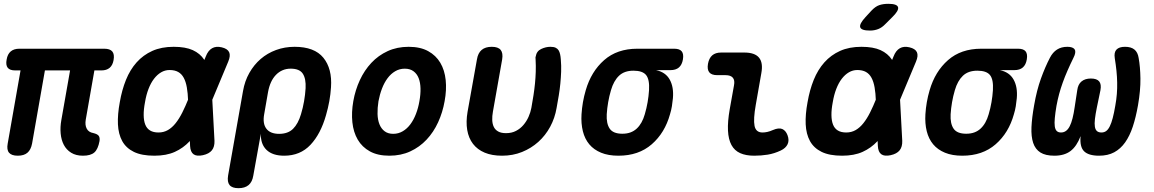

<svg xmlns="http://www.w3.org/2000/svg" viewBox="-20 -805 6040 1005"><path d="M414.2 10Q377.4 10 352.4 -5.6Q327.5 -21.1 314 -46.9Q300.6 -72.6 297.5 -106.6Q294.5 -140.5 301.2 -177.3L346.8 -436.4H215.1L147.9 -53.6Q141.8 -21.1 123.7 -5.6Q105.6 10 73.1 10Q40.6 10 27.4 -5.6Q14.2 -21.1 20.3 -53.6L87.5 -436.4H59.6Q31.2 -436.4 20.2 -450.6Q9.3 -464.8 14.7 -493.2Q19.4 -521.6 36.1 -535.8Q52.9 -550 81.3 -550H525.4Q555.9 -550 567.9 -535.4Q579.9 -520.9 574.5 -490.4Q569.8 -463.4 553.8 -449.9Q537.7 -436.4 510.7 -436.4H474.1L428.9 -179Q424 -150.2 434 -131.5Q443.9 -112.7 468.1 -108.6Q489.8 -103.4 496.7 -94.1Q503.6 -84.8 500.9 -66.6Q493.1 -24 473.9 -7Q454.6 10 414.2 10Z M1102.7 -67.7Q1103.7 -36.3 1089 -18.1Q1074.3 0.2 1042.2 7.3Q1009.8 14.4 993.2 2.5Q976.7 -9.3 975 -40.7L964.6 -277.3Q963.3 -317.3 958 -347.4Q952.7 -377.6 941.7 -397.9Q930.8 -418.2 912.7 -428.3Q894.6 -438.5 867.4 -438.5Q844.1 -438.5 823.5 -426.5Q802.9 -414.5 786.2 -392.7Q769.5 -371 757.4 -339.7Q745.3 -308.5 739 -270H607Q618 -334 639.4 -387Q660.8 -440 695.1 -478.5Q729.4 -517 777.2 -538.5Q825.1 -560 889 -560Q950.8 -560 989.1 -542.6Q1027.4 -525.1 1048.7 -492.7Q1070 -460.2 1078.4 -413.8Q1086.8 -367.3 1089.8 -309.3ZM1057.1 -509.3Q1069.2 -540.7 1090.1 -552.5Q1111.1 -564.4 1140.5 -557.3Q1170.9 -550.2 1179.4 -531.9Q1187.8 -513.7 1174.6 -482.3L1080.4 -257Q1056.4 -199 1031 -150Q1005.6 -101 972.5 -65.5Q939.4 -30 895.1 -10Q850.8 10 788 10Q721.6 10 680.7 -10Q639.9 -30 619.8 -66.5Q599.7 -103 597.3 -154.5Q595 -206 607 -270H739Q731.7 -232.2 732.1 -202.6Q732.4 -173 740.4 -152.8Q748.3 -132.5 765.5 -122Q782.6 -111.5 809.6 -111.5Q836.8 -111.5 858.9 -124.2Q880.9 -136.9 899.4 -160.3Q918 -183.6 934.4 -216.3Q950.8 -249 966.8 -289Z M1228.4 180Q1194.9 180 1181.7 163.7Q1168.5 147.5 1173.9 114L1252 -328.3Q1261 -380.7 1285.1 -423.2Q1309.2 -465.8 1344.3 -496.2Q1379.5 -526.6 1425 -543.3Q1470.5 -560 1522 -560Q1626 -560 1672.7 -502.7Q1719.3 -445.4 1712.6 -348.3Q1710.3 -311.8 1703.7 -275.1Q1697 -238.5 1686.4 -202Q1658.7 -103.9 1605.1 -47Q1551.5 10 1467.5 10Q1406.9 10 1375.4 -20.1Q1343.8 -50.3 1345.4 -105L1305.9 114Q1300.5 147.5 1281.2 163.7Q1261.9 180 1228.4 180ZM1441 -104.4Q1487.5 -104.4 1514 -130.7Q1540.6 -157 1555.4 -207Q1565.7 -240.8 1571.6 -275.1Q1577.6 -309.5 1579.6 -343Q1582.2 -393 1565 -419.3Q1547.9 -445.6 1501.4 -445.6Q1478.3 -445.6 1458.9 -437.2Q1439.4 -428.8 1424.1 -412.8Q1408.7 -396.8 1398.5 -374.4Q1388.3 -352 1383 -323L1362.8 -207Q1353.9 -158 1374.4 -131.2Q1394.8 -104.4 1441 -104.4Z M2018 10Q1957.2 10 1916.2 -12.6Q1875.3 -35.1 1852.5 -74.2Q1829.8 -113.2 1824.4 -165Q1819 -216.8 1829.3 -275.3Q1839.6 -333.8 1863.5 -385.4Q1887.4 -437.1 1923.8 -476Q1960.3 -514.9 2009.2 -537.4Q2058.2 -560 2119 -560Q2180.1 -560 2221.1 -537.4Q2262 -514.9 2284.8 -476.3Q2307.5 -437.8 2312.9 -386.1Q2318.3 -334.5 2307.3 -275.3Q2297 -216.8 2273.3 -165Q2249.6 -113.2 2213 -74.2Q2176.4 -35.1 2127.6 -12.6Q2078.8 10 2018 10ZM2038.2 -104.5Q2065.5 -104.5 2088.2 -118Q2111 -131.4 2128.1 -154.5Q2145.3 -177.5 2157.3 -208.8Q2169.4 -240 2175.3 -275.3Q2181.9 -311.3 2181.1 -342.2Q2180.3 -373.2 2171.4 -395.9Q2162.6 -418.6 2144.5 -432Q2126.4 -445.5 2098.8 -445.5Q2071.2 -445.5 2048.5 -432Q2025.7 -418.6 2008.6 -395.5Q1991.4 -372.5 1979.5 -341.4Q1967.6 -310.3 1961 -275Q1955.4 -239.7 1956.2 -208.6Q1957 -177.5 1966.2 -154.5Q1975.4 -131.4 1993.2 -118Q2010.9 -104.5 2038.2 -104.5Z M2476.5 -494Q2481.9 -527.5 2501.2 -543.7Q2520.5 -560 2554 -560Q2587.5 -560 2600.7 -543.7Q2613.9 -527.5 2608.5 -494L2560.1 -220.5Q2555.8 -196.8 2556.6 -176.3Q2557.4 -155.8 2564.8 -140.6Q2572.2 -125.3 2587.9 -116.7Q2603.5 -108 2628.9 -108Q2658.3 -108 2680.9 -119.8Q2703.6 -131.6 2719.9 -150.9Q2736.3 -170.1 2746.7 -193.6Q2757.1 -217.1 2761.4 -240.5Q2767.7 -275.3 2772.5 -306.5Q2777.3 -337.6 2780.3 -367.9Q2783.3 -398.2 2784.3 -428.8Q2785.4 -459.5 2783.5 -494Q2783.5 -498.4 2783 -501.7Q2782.5 -505.1 2784.2 -509.5Q2788.6 -537.3 2812.7 -548.6Q2836.9 -560 2861 -560Q2878.6 -560 2888.6 -555.1Q2898.6 -550.2 2903.9 -541.7Q2909.1 -533.3 2911.8 -521.1Q2914.5 -508.9 2915.5 -494Q2918.4 -460.5 2917.2 -429.3Q2916 -398.2 2913 -367.5Q2910 -336.9 2904.9 -305.6Q2899.7 -274.3 2893.4 -239.8Q2884.4 -187 2859.8 -141.4Q2835.1 -95.8 2797.8 -62.3Q2760.4 -28.7 2712.4 -9.4Q2664.4 10 2608 10Q2554.9 10 2516.9 -6Q2478.9 -22 2455.9 -51.9Q2432.9 -81.8 2425.6 -124.6Q2418.4 -167.3 2427.4 -219.8Z M3413.8 -437.9Q3463.9 -427.4 3485.6 -388.3Q3507.3 -349.2 3502.3 -291Q3500.3 -270 3497 -249Q3493.6 -228 3487.1 -207Q3460.1 -109.5 3391.5 -49.8Q3322.9 10 3217.1 10Q3164.2 10 3126.2 -5.7Q3088.2 -21.4 3064.6 -49.6Q3041 -77.8 3030.9 -118.2Q3020.9 -158.6 3023.9 -207Q3025.9 -238.5 3031.3 -270Q3036.8 -301.5 3046.1 -333Q3074.5 -430.8 3142.4 -490.4Q3210.3 -550 3316.1 -550H3508.8Q3537.2 -550 3548.3 -536.3Q3559.4 -522.7 3554.7 -494.3Q3550 -465.9 3533.8 -451.9Q3517.6 -437.9 3489.2 -437.9ZM3237.4 -105Q3261.5 -105 3280.1 -111.9Q3298.8 -118.8 3312.9 -132Q3327.1 -145.1 3337.6 -163.9Q3348.2 -182.6 3355.1 -207Q3364.4 -238.5 3369.8 -270Q3375.3 -301.5 3377.3 -333Q3380.6 -388.8 3362.1 -411.9Q3343.7 -435 3295.8 -435Q3247.9 -435 3220.1 -408.4Q3192.3 -381.8 3178.1 -333Q3168.8 -301.5 3163.4 -270Q3157.9 -238.5 3155.9 -207Q3153.3 -158.2 3171.4 -131.6Q3189.5 -105 3237.4 -105Z M3936 -256.2Q3922.6 -180.7 3929.6 -146.1Q3936.6 -111.5 3971.3 -111.5Q3983.4 -111.5 3996.7 -114.5Q4010 -117.4 4025.6 -124.3Q4056.7 -137.7 4074.9 -129.6Q4093 -121.5 4102.1 -97.6Q4112.2 -70.6 4102.6 -50.1Q4093 -29.5 4066.7 -17.1Q4032.4 -1 3998.4 4.5Q3964.3 10 3927.7 10Q3884.3 10 3854.4 -3.4Q3824.6 -16.7 3808.7 -46Q3792.8 -75.3 3790.5 -121.6Q3788.2 -167.8 3799.6 -232.9L3821.9 -357.6Q3827.3 -384.6 3816 -398.1Q3804.7 -411.6 3777.7 -411.6H3734.5Q3704.7 -411.6 3692.7 -426.3Q3680.7 -441 3685.8 -470.8Q3691.2 -500.6 3708.1 -515.3Q3725 -530 3754.8 -530H3876Q3931 -530 3953.1 -503.1Q3975.2 -476.3 3965.1 -422Z M4614.3 -679.1Q4596.7 -660.5 4576.8 -652.8Q4556.8 -645 4533.8 -645Q4488.5 -645 4482.7 -662.3Q4477 -679.5 4510.8 -716L4541.1 -748.9Q4562.2 -771.3 4582.5 -778.1Q4602.8 -785 4629.6 -785Q4675.5 -785 4680.7 -767.4Q4685.9 -749.9 4650.8 -715.5ZM4702.7 -67.7Q4703.7 -36.3 4689 -18.1Q4674.3 0.2 4642.2 7.3Q4609.8 14.4 4593.2 2.5Q4576.7 -9.3 4575 -40.7L4564.6 -277.3Q4563.3 -317.3 4558 -347.4Q4552.7 -377.6 4541.7 -397.9Q4530.8 -418.2 4512.7 -428.3Q4494.6 -438.5 4467.4 -438.5Q4444.1 -438.5 4423.5 -426.5Q4402.9 -414.5 4386.2 -392.7Q4369.5 -371 4357.4 -339.7Q4345.3 -308.5 4339 -270H4207Q4218 -334 4239.4 -387Q4260.8 -440 4295.1 -478.5Q4329.4 -517 4377.2 -538.5Q4425.1 -560 4489 -560Q4550.8 -560 4589.1 -542.6Q4627.4 -525.1 4648.7 -492.7Q4670 -460.2 4678.4 -413.8Q4686.8 -367.3 4689.8 -309.3ZM4657.1 -509.3Q4669.2 -540.7 4690.1 -552.5Q4711.1 -564.4 4740.5 -557.3Q4770.9 -550.2 4779.4 -531.9Q4787.8 -513.7 4774.6 -482.3L4680.4 -257Q4656.4 -199 4631 -150Q4605.6 -101 4572.5 -65.5Q4539.4 -30 4495.1 -10Q4450.8 10 4388 10Q4321.6 10 4280.7 -10Q4239.9 -30 4219.8 -66.5Q4199.7 -103 4197.3 -154.5Q4195 -206 4207 -270H4339Q4331.7 -232.2 4332.1 -202.6Q4332.4 -173 4340.4 -152.8Q4348.3 -132.5 4365.5 -122Q4382.6 -111.5 4409.6 -111.5Q4436.8 -111.5 4458.9 -124.2Q4480.9 -136.9 4499.4 -160.3Q4518 -183.6 4534.4 -216.3Q4550.8 -249 4566.8 -289Z M5213.8 -437.9Q5263.9 -427.4 5285.6 -388.3Q5307.3 -349.2 5302.3 -291Q5300.3 -270 5297 -249Q5293.6 -228 5287.1 -207Q5260.1 -109.5 5191.5 -49.8Q5122.9 10 5017.1 10Q4964.2 10 4926.2 -5.7Q4888.2 -21.4 4864.6 -49.6Q4841 -77.8 4830.9 -118.2Q4820.9 -158.6 4823.9 -207Q4825.9 -238.5 4831.3 -270Q4836.8 -301.5 4846.1 -333Q4874.5 -430.8 4942.4 -490.4Q5010.3 -550 5116.1 -550H5308.8Q5337.2 -550 5348.3 -536.3Q5359.4 -522.7 5354.7 -494.3Q5350 -465.9 5333.8 -451.9Q5317.6 -437.9 5289.2 -437.9ZM5037.4 -105Q5061.5 -105 5080.1 -111.9Q5098.8 -118.8 5112.9 -132Q5127.1 -145.1 5137.6 -163.9Q5148.2 -182.6 5155.1 -207Q5164.4 -238.5 5169.8 -270Q5175.3 -301.5 5177.3 -333Q5180.6 -388.8 5162.1 -411.9Q5143.7 -435 5095.8 -435Q5047.9 -435 5020.1 -408.4Q4992.3 -381.8 4978.1 -333Q4968.8 -301.5 4963.4 -270Q4957.9 -238.5 4955.9 -207Q4953.3 -158.2 4971.4 -131.6Q4989.5 -105 5037.4 -105Z M5868.7 -560Q5900.7 -560 5918.2 -545.5Q5935.7 -531 5940.1 -501.7Q5948.5 -455.8 5949.4 -394.1Q5950.3 -332.4 5936.7 -254Q5925.7 -191.2 5909.5 -142.3Q5893.3 -93.5 5869.4 -59.7Q5845.5 -25.9 5812.2 -7.9Q5778.9 10 5733 10Q5678 10 5654.5 -13.2Q5631 -36.4 5636.3 -92.4Q5615.7 -38.7 5583.4 -14.4Q5551 10 5499 10Q5452.4 10 5425.7 -6.9Q5399.1 -23.9 5388 -57Q5377 -90.2 5379.1 -139.5Q5381.3 -188.9 5393 -254Q5406.6 -332.7 5428.9 -394.4Q5451.3 -456.1 5475.7 -502.7Q5490.2 -531 5512.7 -545.5Q5535.3 -560 5567 -560Q5597 -560 5605.5 -545.6Q5613.9 -531.3 5598.7 -502Q5581.4 -466.8 5567.6 -435Q5553.7 -403.3 5542.9 -373Q5532 -342.8 5524 -313.2Q5516 -283.6 5510 -251Q5503.7 -213.6 5501.3 -187.2Q5498.8 -160.8 5501.1 -143.9Q5503.4 -126.9 5511.5 -119.2Q5519.5 -111.5 5533.6 -111.5Q5548.2 -111.5 5559.5 -119.6Q5570.9 -127.7 5579.3 -144.3Q5587.8 -160.8 5594.1 -185.9Q5600.5 -211 5605.5 -246L5618.7 -332.7Q5622.7 -363.7 5641.2 -378.8Q5659.7 -394 5690 -394Q5721.3 -394 5733.6 -378.8Q5745.8 -363.7 5740.1 -332.7L5721.5 -243Q5714.2 -207.2 5711.3 -182.2Q5708.4 -157.1 5711 -141.7Q5713.5 -126.2 5721.9 -118.9Q5730.3 -111.5 5745.6 -111.5Q5759.7 -111.5 5770.2 -119.2Q5780.7 -126.9 5789.1 -143.9Q5797.5 -160.8 5804.4 -187.2Q5811.4 -213.6 5817.7 -251Q5823.7 -283.6 5826 -313.2Q5828.3 -342.8 5827.7 -372.7Q5827.2 -402.7 5824 -434.1Q5820.8 -465.5 5815.1 -500.7Q5810.4 -530.7 5824 -545.3Q5837.7 -560 5868.7 -560Z"/></svg>

Font: Maple Mono
Style: Italic
Weight: 400
Italic angle: -10°
Monospace: yes
Designer: subframe7536
Version: Version 7.300